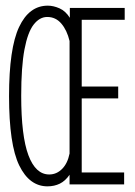

<svg xmlns="http://www.w3.org/2000/svg" viewBox="-20 -652 478 679"><path d="M148 7Q84 7 48 -67Q12 -141 12 -312Q12 -481 47.5 -556.5Q83 -632 149 -632Q169 -632 190.5 -622.5Q212 -613 227 -589V-624H421V-582H269V-346H398V-304H269V-42H419V0H226V-34Q211 -12 191.5 -2.5Q172 7 148 7ZM154 -35Q180 -35 199.5 -54.5Q219 -74 226 -109V-507Q217 -545 197 -568.5Q177 -592 147 -592Q120 -592 99 -565Q78 -538 66.5 -477Q55 -416 55 -313Q55 -171 80.5 -103Q106 -35 154 -35Z"/></svg>

Font: Inconsolata SemiCondensed Light
Style: Regular
Weight: 300
Width: 4
Monospace: yes
Designer: Raph Levien, Cyreal, Brenton Simpson
Foundry: Raph Levien, Cyreal, Google
Version: Version 3.100; ttfautohint (v1.8.4.7-5d5b)